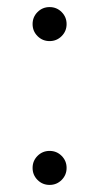

<svg xmlns="http://www.w3.org/2000/svg" viewBox="-20 -516 280 542"><path d="M120 -400Q100 -400 86 -414Q72 -428 72 -448Q72 -468 86 -482Q100 -496 120 -496Q140 -496 154 -482Q168 -468 168 -448Q168 -428 154 -414Q140 -400 120 -400ZM120 6Q100 6 86 -8Q72 -22 72 -42Q72 -62 86 -76Q100 -90 120 -90Q140 -90 154 -76Q168 -62 168 -42Q168 -22 154 -8Q140 6 120 6Z"/></svg>

Font: Bounded
Style: Regular
Weight: 200
Designer: Vlad Churkin
Version: Version 1.0